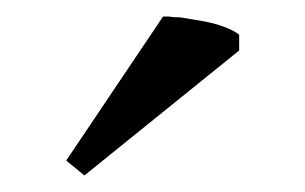

<svg xmlns="http://www.w3.org/2000/svg" viewBox="-20 -787 369 232"><path d="M177 -767Q180 -767 184 -767Q190 -766 198 -766Q211 -764 225 -761.5Q239 -759 251 -754.5Q263 -750 269 -745V-726L82 -575L60 -593Z"/></svg>

Font: PTSerif
Style: Regular
Weight: 400
Designer: A.Korolkova, O.Umpeleva, V.Yefimov
Foundry: ParaType Ltd
Version: Version 1.000W OFL; ttfautohint (v1.2) -l 8 -r 50 -G 200 -x 